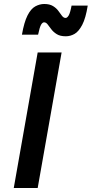

<svg xmlns="http://www.w3.org/2000/svg" viewBox="-20 -943 460 963"><path d="M169 0H49L169 -680H289ZM310 -761Q282 -761 265 -771.5Q248 -782 237.5 -796Q227 -810 219 -820.5Q211 -831 201 -831Q193 -831 186 -819Q179 -807 171 -769H90Q101 -832 118 -865.5Q135 -899 157 -911Q179 -923 202 -923Q229 -923 246 -912.5Q263 -902 273 -888Q283 -874 291 -863.5Q299 -853 309 -853Q317 -853 324.5 -865.5Q332 -878 339 -915H420Q410 -852 392.5 -818.5Q375 -785 354 -773Q333 -761 310 -761Z"/></svg>

Font: Inria Sans
Style: Bold Italic
Weight: 700
Italic angle: -10°
Designer: Black Foundry Team
Foundry: Black Foundry
Version: Version 1.2; ttfautohint (v1.8.3)